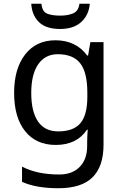

<svg xmlns="http://www.w3.org/2000/svg" viewBox="-20 -760 655 1020"><path d="M275 -546Q328 -546 370.5 -526Q413 -506 443 -465H448L460 -536H530V9Q530 124 471.5 182Q413 240 290 240Q172 240 97 206V125Q176 167 295 167Q364 167 403.5 126.5Q443 86 443 16V-5Q443 -17 444 -39.5Q445 -62 446 -71H442Q388 10 276 10Q172 10 113.5 -63Q55 -136 55 -267Q55 -395 113.5 -470.5Q172 -546 275 -546ZM287 -472Q220 -472 183 -418.5Q146 -365 146 -266Q146 -167 182 -114.5Q218 -62 289 -62Q370 -62 407 -105.5Q444 -149 444 -246V-267Q444 -376 406 -424Q368 -472 287 -472ZM457 -740Q452 -680 411.5 -643Q371 -606 299 -606Q225 -606 187.5 -642Q150 -678 146 -740H200Q204 -699 229.5 -688Q255 -677 301 -677Q340 -677 368.5 -689Q397 -701 402 -740Z"/></svg>

Font: Noto Sans
Style: Regular
Weight: 400
Designer: Monotype Design Team
Foundry: Monotype Imaging Inc.
Version: Version 1.902